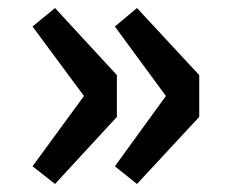

<svg xmlns="http://www.w3.org/2000/svg" viewBox="-20 -525 569 478"><path d="M117 -67 271 -234V-338L117 -505L61 -459L189 -286L61 -111ZM321 -67 476 -234V-338L321 -505L266 -459L393 -286L266 -111Z"/></svg>

Font: Noto Sans CJK SC
Style: Bold
Weight: 700
Designer: Ryoko NISHIZUKA 西塚涼子 (kana, bopomofo & ideographs); Paul D. Hunt (Latin, Greek & Cyrillic); Sandoll Communications 산돌커뮤니
Foundry: Adobe
Version: Version 2.004;hotconv 1.0.118;makeotfexe 2.5.65603